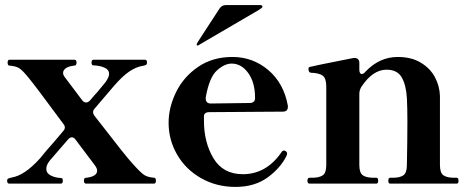

<svg xmlns="http://www.w3.org/2000/svg" viewBox="-20 -722 1851 755"><path d="M593 -12Q593 0 586 0H318Q310 0 310 -12Q310 -23 319 -23Q339 -25 350.5 -32Q362 -39 362 -51Q362 -60 353 -72L277 -173Q271 -182 262 -182Q255 -182 247 -173L177 -92Q162 -74 162 -58Q162 -41 179.5 -32Q197 -23 220 -22Q227 -22 227 -12Q227 0 220 0H16Q8 0 8 -12Q8 -17 11 -19Q14 -21 19 -22Q24 -23 26 -24Q77 -32 138 -100Q155 -122 195 -167L228 -206Q235 -213 235 -221Q235 -228 229 -235Q117 -387 91 -418Q69 -445 56 -453.5Q43 -462 17 -464Q10 -464 10 -476Q10 -487 17 -487H273Q281 -487 281 -476Q281 -464 272 -464Q252 -462 240 -454.5Q228 -447 228 -435Q228 -427 236 -417Q260 -385 303 -328Q310 -319 319 -319Q326 -319 334 -327Q354 -351 362 -359L395 -399Q409 -419 409 -431Q409 -448 391 -456Q373 -464 347 -465Q340 -465 340 -476Q340 -487 347 -487H551Q558 -487 558 -476Q558 -470 555.5 -468Q553 -466 548 -464.5Q543 -463 541 -463Q515 -459 488 -440.5Q461 -422 428 -384L353 -296Q346 -289 346 -281Q346 -274 352 -266L374 -238Q471 -112 500 -80Q533 -43 547 -34Q561 -25 586 -23Q593 -23 593 -12Z M1109 -118 1108 -112Q1085 -63 1033.5 -25Q982 13 906 13Q831 13 770.5 -21.5Q710 -56 676.5 -114Q643 -172 643 -239Q643 -300 672.5 -360Q702 -420 759 -459Q816 -498 894 -498Q974 -498 1035 -446.5Q1096 -395 1112 -306V-302Q1112 -283 1092 -283L803 -281Q782 -281 782 -264V-247Q782 -162 819.5 -99.5Q857 -37 935 -37Q1028 -37 1088 -125Q1091 -130 1097 -130Q1099 -130 1103 -128Q1109 -124 1109 -118ZM789 -339V-335Q789 -315 809 -315L962 -317Q972 -317 977.5 -322Q983 -327 983 -336Q983 -398 956 -435Q929 -472 891 -472Q863 -472 833 -445Q803 -418 789 -339ZM998 -683Q1010 -691 1011 -693Q1012 -694 1012 -696Q1012 -698 1010 -700Q1008 -702 1005 -702H868Q852 -702 843 -688L761 -562Q754 -551 754 -549L753 -547Q753 -546 754 -544.5Q755 -543 757 -543L760 -544Z M1776 -23Q1783 -23 1783 -11Q1783 0 1776 0H1514Q1507 0 1507 -11Q1507 -23 1514 -23H1525Q1552 -23 1566 -32.5Q1580 -42 1580 -73Q1582 -172 1582 -246Q1582 -298 1580 -336Q1577 -388 1559.5 -418Q1542 -448 1500 -448Q1445 -448 1400 -379Q1393 -366 1393 -353V-73Q1393 -42 1407 -32.5Q1421 -23 1449 -23H1460Q1467 -23 1467 -11Q1467 0 1460 0H1197Q1189 0 1189 -11Q1189 -23 1197 -23H1207Q1235 -23 1249 -32.5Q1263 -42 1263 -73V-381Q1263 -414 1249 -424.5Q1235 -435 1202 -436Q1193 -437 1193 -452Q1193 -458 1199 -459Q1208 -462 1370 -494H1375Q1383 -494 1388 -489Q1393 -484 1393 -475V-448Q1393 -440 1395.5 -435.5Q1398 -431 1402 -431Q1410 -431 1417 -440Q1472 -498 1544 -498Q1598 -498 1635 -475.5Q1672 -453 1690.5 -418Q1709 -383 1710 -344V-73Q1710 -42 1724 -32.5Q1738 -23 1766 -23Z"/></svg>

Font: Shippori Mincho B1 ExtraBold
Style: Regular
Weight: 800
Designer: FONTDASU
Foundry: FONTDASU / Google Inc. / but / Adobe
Version: Version 3.110; ttfautohint (v1.8.3)